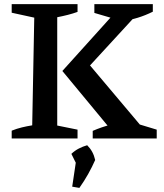

<svg xmlns="http://www.w3.org/2000/svg" viewBox="-20 -675 799 936"><path d="M37 0V-38Q62 -48 87 -54Q112 -60 137 -64L147 -589L37 -613V-655H358V-617Q336 -609 310.5 -602.5Q285 -596 259 -591V-63L358 -43V0ZM432 0V-37Q476 -56 521 -67.5Q566 -79 612 -83L744 -43V0ZM576 -572 440 -612V-655H725V-618Q689 -600 651.5 -588.5Q614 -577 576 -572ZM382 -316 386 -395 681 -45V-10H548L284 -329L569 -645H657V-615ZM332 235 353 94 444 105Q429 139 410 173Q391 207 367 241ZM364 148 328 75Q345 59 364.5 49Q384 39 405 33Q420 48 429.5 65.5Q439 83 444 105Z"/></svg>

Font: Piazzolla 24pt SemiBold
Style: Regular
Weight: 600
Designer: Juan Pablo del Peral
Foundry: Huerta Tipografica
Version: Version 2.005